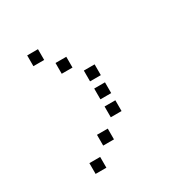

<svg xmlns="http://www.w3.org/2000/svg" viewBox="-152 -813 904 926"><g transform="rotate(-30 300.0 -350.0)"><path d="M121 -680Q120 -680 120 -680Q120 -680 120 -679V-621Q120 -620 120 -620Q120 -620 121 -620H179Q180 -620 180 -620Q180 -620 180 -621V-679Q180 -680 180 -680Q180 -680 179 -680ZM221 -580Q220 -580 220 -580Q220 -580 220 -579V-521Q220 -520 220 -520Q220 -520 221 -520H279Q280 -520 280 -520Q280 -520 280 -521V-579Q280 -580 280 -580Q280 -580 279 -580ZM321 -480Q320 -480 320 -480Q320 -480 320 -479V-421Q320 -420 320 -420Q320 -420 321 -420H379Q380 -420 380 -420Q380 -420 380 -421V-479Q380 -480 380 -480Q380 -480 379 -480ZM321 -380Q320 -380 320 -380Q320 -380 320 -379V-321Q320 -320 320 -320Q320 -320 321 -320H379Q380 -320 380 -320Q380 -320 380 -321V-379Q380 -380 380 -380Q380 -380 379 -380ZM321 -280Q320 -280 320 -280Q320 -280 320 -279V-221Q320 -220 320 -220Q320 -220 321 -220H379Q380 -220 380 -220Q380 -220 380 -221V-279Q380 -280 380 -280Q380 -280 379 -280ZM221 -180Q220 -180 220 -180Q220 -180 220 -179V-121Q220 -120 220 -120Q220 -120 221 -120H279Q280 -120 280 -120Q280 -120 280 -121V-179Q280 -180 280 -180Q280 -180 279 -180ZM121 -80Q120 -80 120 -80Q120 -80 120 -79V-21Q120 -20 120 -20Q120 -20 121 -20H179Q180 -20 180 -20Q180 -20 180 -21V-79Q180 -80 180 -80Q180 -80 179 -80Z"/></g></svg>

Font: Doto Medium
Style: Regular
Weight: 500
Monospace: yes
Version: Version 1.000